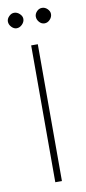

<svg xmlns="http://www.w3.org/2000/svg" viewBox="-87 -652 308 684"><g transform="rotate(-10 67.0 -310.0)"><path d="M80 -495V0H56V-495ZM-11 -593Q-11 -603 -2.5 -611.5Q6 -620 16 -620Q27 -620 36 -611.5Q45 -603 45 -593Q45 -582 36 -573Q27 -564 16 -564Q6 -564 -2.5 -573Q-11 -582 -11 -593ZM90 -593Q90 -603 98 -611.5Q106 -620 117 -620Q128 -620 136.5 -611.5Q145 -603 145 -593Q145 -582 136.5 -573Q128 -564 117 -564Q106 -564 98 -573Q90 -582 90 -593Z"/></g></svg>

Font: Moniqa Thin Paragraph
Style: Regular
Weight: 100
Designer: Rajesh Rajput
Foundry: Rajesh Rajput
Version: Version 1.000